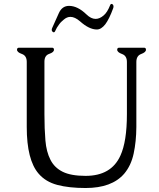

<svg xmlns="http://www.w3.org/2000/svg" viewBox="-20 -925 799 964"><path d="M114.3 -287.1V-614.3Q114.3 -645.5 89.8 -654.1Q65.4 -662.6 65.4 -675.3Q65.4 -685.5 75.7 -685.5H241.2Q251 -685.5 251 -675.3Q251 -662.6 227.1 -654.5Q203.1 -646.5 203.1 -615.2V-352.1Q203.1 -277.3 208 -219.7Q212.9 -162.1 233.4 -122.6Q253.4 -83 294.9 -62.5Q336.4 -42 409.7 -42Q538.6 -42 584.5 -143.6Q617.2 -214.8 617.2 -352.1V-613.8Q617.2 -645 592.8 -653.8Q568.4 -662.6 568.4 -675.3Q568.4 -685.5 578.6 -685.5H703.1Q712.9 -685.5 712.9 -675.3Q712.9 -662.6 688.7 -653.8Q664.6 -645 664.6 -613.8V-287.1Q664.1 -214.4 651.1 -154.1Q638.2 -93.8 603.5 -52.7Q541.5 19 409.7 19Q326.2 19 267.6 3.4Q209 -12.2 173.8 -53.2Q114.3 -122.1 114.3 -287.1ZM548.3 -883.8Q528.8 -830.1 508.8 -803.2Q488.3 -776.9 466.3 -776.9Q427.7 -776.9 381.8 -817.9Q356 -840.3 333.5 -840.3Q315.9 -840.3 299.8 -826.2Q295.4 -822.3 289.6 -817.1Q283.7 -812 277.3 -803.2Q264.6 -787.1 256.3 -767.6Q253.9 -762.7 250 -762.7Q247.6 -762.7 244.1 -765.6Q239.7 -769 239.7 -774.9Q239.7 -779.8 242.7 -786.1Q258.8 -821.3 275.1 -858.4Q291.5 -895.5 326.7 -895.5Q369.6 -895.5 413.6 -853Q437 -830.1 460 -830.1Q480 -830.1 500 -847.2Q518.6 -862.3 533.2 -899.4Q535.2 -905.3 540 -905.3Q541 -905.3 542 -904.8Q548.3 -903.3 549.8 -894.5V-892.1Q549.8 -887.7 548.3 -883.8Z"/></svg>

Font: Caudex
Style: Regular
Weight: 400
Version: Version 1.01